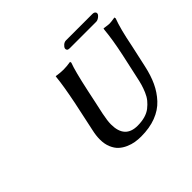

<svg xmlns="http://www.w3.org/2000/svg" viewBox="-173 -994 1230 1230"><g transform="rotate(-45 441.5 -379.0)"><path d="M748 -443.8Q772.5 -558.1 779.8 -640.1Q779.8 -640.6 781 -645.5Q782.2 -650.4 782.2 -650.9Q818.4 -645 832 -645Q844.7 -645 880.9 -650.9L882.8 -641.1Q857.4 -575.7 831.1 -441.9L797.9 -291Q783.2 -223.1 759 -171.1Q734.9 -119.1 696 -77.1Q657.2 -35.2 598.4 -12.7Q539.6 9.8 462.9 9.8Q436 9.8 410.4 5.6Q384.8 1.5 357.2 -10.5Q329.6 -22.5 309.1 -41.3Q288.6 -60.1 275.4 -91.6Q262.2 -123 262.2 -164.1Q262.2 -199.2 271 -237.8Q309.6 -417 314.9 -443.8Q341.3 -575.7 347.2 -640.1Q347.2 -640.6 348.1 -645.5Q349.1 -650.4 349.1 -650.9Q385.3 -645 414.1 -645Q443.4 -645 479 -650.9L481 -641.1Q460.9 -589.4 429.2 -441.9Q423.8 -415 410.9 -355.5Q397.9 -295.9 392.1 -269Q380.9 -214.4 380.9 -182.1Q380.9 -55.2 496.1 -55.2Q533.2 -55.2 563.5 -63.7Q593.8 -72.3 615.2 -89.1Q636.7 -106 652.8 -125.7Q668.9 -145.5 680.4 -172.9Q691.9 -200.2 698.7 -224.1Q705.6 -248 711.9 -278.8ZM778.3 -713.9H539.1Q524.9 -713.9 520 -719.7Q515.1 -725.6 516.1 -733.9Q518.6 -745.1 531.2 -755.9Q543.9 -766.6 558.1 -766.6H796.4Q810.5 -766.6 817.1 -759.8Q823.7 -752.9 821.3 -745.6L822.3 -746.6Q820.8 -736.3 806.4 -725.1Q792 -713.9 778.3 -713.9Z"/></g></svg>

Font: Linear Smooth
Style: Bold Italic
Weight: 700
Designer: Philipp H. Poll, Flanker
Foundry: Philipp H. Poll, reworked by Flanker
Version: Version 1.061 | FøM Fix